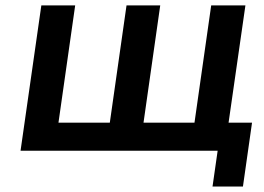

<svg xmlns="http://www.w3.org/2000/svg" viewBox="-20 -559 979 712"><path d="M880.9 132.8 914.6 -104H827.6L890.1 -539.1H763.2L701.2 -104H512.2L574.2 -539.1H449.2L387.2 -104H196.8L258.8 -539.1H133.3L56.2 0H787.1L768.1 132.8Z"/></svg>

Font: Winston SemiBold
Style: Italic
Weight: 600
Italic angle: -8.13011°
Designer: Vernon Adams, Kim Jin-seong, David Berlow, Cristiano Sobral
Foundry: The Winston Project Authors
Version: Version 3.004